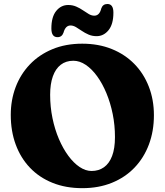

<svg xmlns="http://www.w3.org/2000/svg" viewBox="-20 -942 841 981"><path d="M400.2 -718.8Q483.6 -718.8 551.1 -691.5Q618.7 -664.2 666.7 -615Q714.7 -565.8 740.5 -499Q766.4 -432.3 766.4 -353.4Q766.4 -271.9 740.8 -203.7Q715.2 -135.5 667.3 -85.5Q619.4 -35.5 551.9 -8.1Q484.4 19.4 400.6 19.4Q316 19.4 248.5 -7.8Q180.9 -34.9 133.2 -84.9Q85.5 -134.9 60.3 -203.5Q35 -272.1 35 -355Q35 -430.8 59.9 -496.8Q84.8 -562.7 132.2 -612.5Q179.6 -662.3 247.3 -690.5Q315 -718.8 400.2 -718.8ZM567.4 -241.6Q567.4 -302 555.9 -359.2Q544.3 -416.3 523.8 -465.7Q503.3 -515.1 476.4 -552.3Q449.5 -589.4 418.3 -610.5Q387.1 -631.6 354.8 -631.6Q316.9 -631.6 290.3 -611.1Q263.8 -590.6 250 -551.7Q236.2 -512.8 236.2 -458Q236.2 -396.2 248.1 -338.5Q260 -280.9 281 -231.7Q302.1 -182.6 329.1 -146Q356.1 -109.4 386.6 -88.9Q417.2 -68.4 447.8 -68.4Q484.2 -68.4 511.1 -87.4Q538 -106.4 552.7 -144.9Q567.4 -183.3 567.4 -241.6ZM473.3 -757.2Q451.1 -757.2 432.3 -765.4Q413.6 -773.5 397.7 -784.5Q381.9 -795.5 367.8 -803.7Q353.8 -811.8 340.3 -811.8Q314.4 -811.8 304.4 -775Q296.4 -752.1 273.7 -752.1Q242.5 -752.1 242.5 -796.6Q242.5 -855.7 267.2 -886.1Q291.9 -916.5 328.6 -916.5Q350.8 -916.5 369.6 -908.3Q388.3 -900.2 404.1 -889.2Q420 -878.2 434 -870Q448.1 -861.9 461.7 -861.9Q488.7 -861.9 497.5 -899Q505.5 -921.6 528.8 -921.6Q559.4 -921.6 559.4 -877.4Q559.4 -818.3 534.5 -787.7Q509.6 -757.2 473.3 -757.2Z"/></svg>

Font: Fraunces SuperSoft 9pt
Style: Regular
Weight: 900
Version: Version 1.000;[b76b70a41]